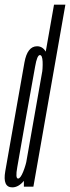

<svg xmlns="http://www.w3.org/2000/svg" viewBox="-45 -805 302 828"><path d="M58 0H99L237 -785H188L58 -47.5ZM8 3Q35 3 58.8 -26Q82.5 -55 90.5 -97.5L72.5 -125Q66.5 -92.5 54.8 -63.8Q43 -35 33 -35Q20.5 -35 29.5 -84.2Q38.5 -133.5 67.5 -301Q98 -469 106.5 -518.2Q115 -567.5 127 -567.5Q137.5 -567.5 138.8 -539Q140 -510.5 135 -479L161.5 -504.5Q169.5 -547 155.5 -576.2Q141.5 -605.5 115 -605.5Q73 -605.5 60.5 -536Q48 -466.5 19 -301Q-10 -136.5 -22.2 -66.8Q-34.5 3 8 3Z"/></svg>

Font: Anybody UltraCondensed Light
Style: Italic
Weight: 300
Width: 1
Italic angle: -10°
Version: Version 1.113;gftools[0.9.25]